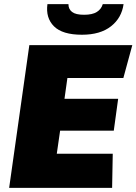

<svg xmlns="http://www.w3.org/2000/svg" viewBox="-20 -903 656 923"><path d="M24 0 121 -686H616L573 -528H304L290 -428H548L527 -275H269L253 -164H522L519 0ZM374 -736Q280 -736 239.5 -776.5Q199 -817 208 -883H309Q309 -859 326.5 -845.5Q344 -832 384 -832Q424 -832 445.5 -845.5Q467 -859 474 -883H574Q565 -817 513.5 -776.5Q462 -736 374 -736Z"/></svg>

Font: Chivo Mono Medium Black
Style: Italic
Weight: 900
Italic angle: -8.05°
Monospace: yes
Version: Version 1.008